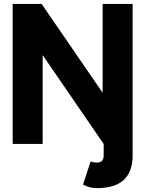

<svg xmlns="http://www.w3.org/2000/svg" viewBox="-20 -743 750 991"><path d="M664.6 58.1V-722.7H509.8V-264.2L194.8 -722.7H45.4V0H200.2V-458.5L515.1 0V58.1C515.1 84.5 504.9 96.2 478 96.2C469.2 96.2 454.1 93.8 447.8 89.8L408.7 209.5C420.4 215.8 444.3 228 478 228C591.8 228 664.6 183.6 664.6 58.1Z"/></svg>

Font: Giphurs ExtraBold
Style: Regular
Weight: 800
Version: Version 1.000